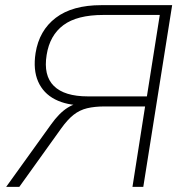

<svg xmlns="http://www.w3.org/2000/svg" viewBox="-20 -725 713 745"><path d="M4 0 178 -242Q210 -287 243 -307.5Q276 -328 316 -328H334L305 -316Q239 -316 193.5 -339.5Q148 -363 128 -408.5Q108 -454 118 -519Q132 -607 196.5 -656Q261 -705 373 -705H648L536 0H494L543 -312H387Q347 -312 318 -305Q289 -298 265.5 -279.5Q242 -261 217 -226L55 0ZM321 -351H550L600 -667H381Q279 -667 226 -627.5Q173 -588 161 -512Q148 -432 189 -391.5Q230 -351 321 -351Z"/></svg>

Font: Mulish ExtraLight
Style: Italic
Weight: 200
Italic angle: -9°
Designer: Vernon Adams
Foundry: Vernon Adams
Version: Version 3.603